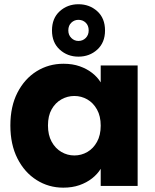

<svg xmlns="http://www.w3.org/2000/svg" viewBox="-20 -861 719 889"><path d="M28 -280.1Q28 -368.3 60.9 -432.3Q93.8 -496.3 149.6 -531.1Q205.5 -565.8 273.8 -565.8Q316 -565.8 349.1 -554.1Q382.1 -542.5 406.8 -523.2Q431.4 -504 446.3 -479.5V-557.9H617.3V0H446.3V-79.4Q431.4 -54.8 406.3 -35.1Q381.2 -15.4 347.9 -3.7Q314.6 7.9 272.8 7.9Q205 7.9 149.2 -27.5Q93.3 -62.9 60.7 -127.4Q28 -191.9 28 -280.1ZM446.3 -279.2Q446.3 -323.4 429.1 -354Q412 -384.7 384.3 -400.7Q356.6 -416.6 324.2 -416.6Q292.2 -416.6 264.3 -400.9Q236.3 -385.2 219.2 -355Q202.1 -324.8 202.1 -280.1Q202.1 -235.9 219.2 -204.8Q236.3 -173.6 264.3 -157.4Q292.2 -141.2 324.2 -141.2Q356.6 -141.2 384.3 -157.2Q412 -173.2 429.1 -204.1Q446.3 -235 446.3 -279.2ZM466.3 -719.8Q466.3 -664 430.4 -631.3Q394.5 -598.7 343.2 -598.7Q292.5 -598.7 256.6 -631.3Q220.7 -664 220.7 -719.8Q220.7 -776.6 256.6 -809Q292.5 -841.4 343.2 -841.4Q394.5 -841.4 430.4 -809Q466.3 -776.6 466.3 -719.8ZM390.6 -720.3Q390.6 -742.8 376.9 -756Q363.2 -769.2 343.2 -769.2Q324.2 -769.2 310.3 -756Q296.3 -742.8 296.3 -720.3Q296.3 -698.8 310.3 -685.1Q324.2 -671.4 343.2 -671.4Q363.2 -671.4 376.9 -685.1Q390.6 -698.8 390.6 -720.3Z"/></svg>

Font: Poppins Variable
Style: Regular
Weight: 100
Designer: Jonny Pinhorn
Foundry: Indian Type Foundry
Version: Version 6.000